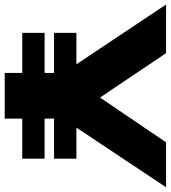

<svg xmlns="http://www.w3.org/2000/svg" viewBox="6 -766 740 833"><g transform="rotate(90 376.5 -350.0)"><path d="M277 0V-306L323 -186L-20 -700H191L446 -321H321L578 -700H773L431 -186L475 -306V0ZM103 -76V-173H649V-76ZM103 -214V-311H649V-214Z"/></g></svg>

Font: MOST Montserrat ExtraBold
Style: Regular
Weight: 800
Designer: Julieta Ulanovsky
Foundry: Julieta Ulanovsky
Version: Version 8.000;March 11, 2024;FontCreator 15.0.0.2926 64-bit